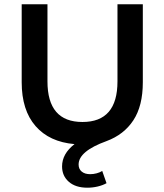

<svg xmlns="http://www.w3.org/2000/svg" viewBox="-20 -664 765 894"><path d="M645 -644V-281Q645 -171 601 -104Q557 -37 476 -7Q346 40 346 102Q346 123 360.5 135Q375 147 400 147Q415 147 430 143Q445 139 456 132L476 189Q458 199 434.5 204.5Q411 210 387 210Q332 210 300.5 182.5Q269 155 269 111Q269 52 327 7Q210 -3 145.5 -77Q81 -151 81 -281V-644H201V-285Q201 -96 364 -96Q527 -96 527 -285V-644Z"/></svg>

Font: Montserrat Ace
Style: Bold
Weight: 600
Designer: Julieta Ulanovsky
Foundry: Julieta Ulanovsky
Version: Version 1